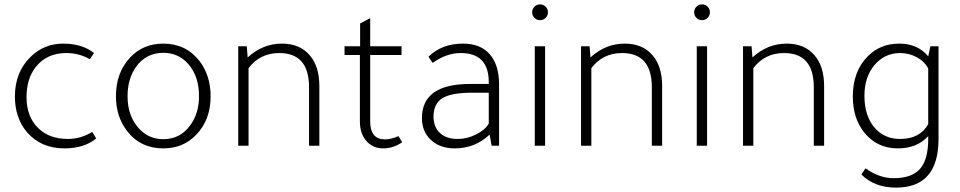

<svg xmlns="http://www.w3.org/2000/svg" viewBox="-20 -665 4380 876"><path d="M419 -33Q363 12 274 12Q167 12 103 -62Q48 -127 48 -225Q48 -335 119 -405Q181 -466 268 -466Q355 -466 409 -423L390 -395Q340 -423 283 -423Q193 -423 143 -359Q101 -306 101 -222Q101 -132 155 -80Q205 -31 290 -31Q348 -31 401 -63Z M725 -466Q828 -466 890 -387Q941 -320 941 -226Q941 -118 875 -50Q816 12 725 12Q621 12 560 -67Q509 -133 509 -226Q509 -335 575 -404Q634 -466 725 -466ZM725 -424Q646 -424 600 -359Q562 -305 562 -226Q562 -137 612 -81Q657 -30 725 -30Q803 -30 849 -95Q888 -149 888 -226Q888 -317 839 -373Q794 -424 725 -424Z M1110 -403Q1179 -466 1266 -466Q1348 -466 1393 -413Q1437 -363 1437 -272V0H1390V-267Q1390 -423 1254 -423Q1166 -423 1114 -354V0H1067V-454H1106Z M1669 -414V-111Q1669 -29 1737 -29Q1764 -29 1798 -44L1815 -16Q1774 12 1728 12Q1681 12 1651.5 -22Q1622 -56 1622 -111V-414H1552V-454H1623V-558L1669 -582V-454H1812V-414Z M2257 0H2223L2214 -51Q2147 12 2055 12Q1988 12 1946.5 -26Q1905 -64 1905 -126Q1905 -282 2125 -282H2210V-290Q2210 -423 2082 -423Q2017 -423 1954 -378L1935 -406Q1995 -466 2093 -466Q2172 -466 2214.5 -417.5Q2257 -369 2257 -279ZM2210 -242H2133Q2039 -242 1998.5 -217Q1958 -192 1958 -133Q1958 -85 1987.5 -58Q2017 -31 2069 -31Q2111 -31 2152 -51.5Q2193 -72 2210 -101Z M2467 -454V0H2420V-454ZM2408 -609Q2408 -624 2418.5 -634.5Q2429 -645 2444 -645Q2459 -645 2469.5 -634.5Q2480 -624 2480 -609Q2480 -594 2469.5 -583.5Q2459 -573 2444 -573Q2429 -573 2418.5 -583.5Q2408 -594 2408 -609Z M2674 -403Q2743 -466 2830 -466Q2912 -466 2957 -413Q3001 -363 3001 -272V0H2954V-267Q2954 -423 2818 -423Q2730 -423 2678 -354V0H2631V-454H2670Z M3206 -454V0H3159V-454ZM3147 -609Q3147 -624 3157.5 -634.5Q3168 -645 3183 -645Q3198 -645 3208.5 -634.5Q3219 -624 3219 -609Q3219 -594 3208.5 -583.5Q3198 -573 3183 -573Q3168 -573 3157.5 -583.5Q3147 -594 3147 -609Z M3413 -403Q3482 -466 3569 -466Q3651 -466 3696 -413Q3740 -363 3740 -272V0H3693V-267Q3693 -423 3557 -423Q3469 -423 3417 -354V0H3370V-454H3409Z M4215 -31V-44Q4164 12 4076 12Q3980 12 3921 -63Q3871 -128 3871 -224Q3871 -340 3939 -408Q3996 -466 4083 -466Q4167 -466 4215 -408L4225 -454H4262V-31Q4262 191 4068 191Q3970 191 3910 131L3929 103Q3992 148 4057 148Q4140 148 4177.5 105.5Q4215 63 4215 -31ZM4215 -99V-352Q4199 -384 4163.5 -403.5Q4128 -423 4087 -423Q4015 -423 3968 -366Q3924 -312 3924 -228Q3924 -131 3976 -76Q4020 -31 4086 -31Q4178 -31 4215 -99Z"/></svg>

Font: Tajawal Light
Style: Regular
Weight: 300
Designer: Boutros Fonts
Foundry: Created by Boutros International 2017
Version: Version 1.700